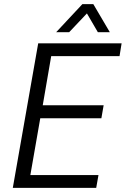

<svg xmlns="http://www.w3.org/2000/svg" viewBox="-20 -910 609 930"><path d="M165 -700H569L559 -638H228L187 -400H482L471 -337H175L127 -62H457L446 0H42ZM379 -890H432L512 -754H454L401 -845L315 -754H252Z"/></svg>

Font: Sarabun Light
Style: Italic
Weight: 300
Italic angle: -10°
Designer: Suppakit Chalermlarp | Katatrad Co.,Ltd.
Foundry: Cadson Demak Co.,Ltd.
Version: Version 1.000; ttfautohint (v1.6)